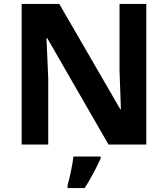

<svg xmlns="http://www.w3.org/2000/svg" viewBox="-20 -734 853 975"><path d="M723 0V-714H587V-376C589 -310 592 -245 594 -179H591L281 -714H90V0H225V-336C222 -404 219 -472 216 -540H220L531 0ZM491 71V61H353C348 104 334 169 323 208V221H410C444 168 471 115 491 71Z"/></svg>

Font: Noto Sans Adlam
Style: Bold
Weight: 700
Designer: Mark Jamra, Neil Patel
Foundry: JamraPatel LLC
Version: Version 3.001